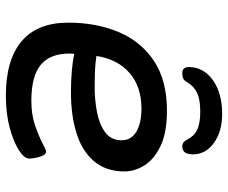

<svg xmlns="http://www.w3.org/2000/svg" viewBox="-80 -674 761 640"><g transform="rotate(90 300.0 -353.5)"><path d="M299 7Q179 7 117 -45.5Q55 -98 55 -201Q55 -295 86.5 -369.5Q118 -444 183 -487Q248 -530 348 -530Q422 -530 466.5 -508.5Q511 -487 531 -454.5Q551 -422 551 -389Q551 -327 517 -287Q483 -247 423.5 -228.5Q364 -210 288 -210Q246 -210 214 -213Q182 -216 159 -221Q158 -214 158 -205Q158 -140 196 -109Q234 -78 315 -78Q362 -78 398 -90.5Q434 -103 456.5 -115Q479 -127 485 -127Q493 -127 498 -116.5Q503 -106 505.5 -92.5Q508 -79 508 -71Q508 -54 479.5 -36Q451 -18 404 -5.5Q357 7 299 7ZM270 -289Q313 -289 354 -297Q395 -305 421 -324.5Q447 -344 447 -379Q447 -411 418.5 -428Q390 -445 341 -445Q269 -445 223 -405.5Q177 -366 166 -295Q191 -291 217.5 -290Q244 -289 270 -289ZM359 -714Q418 -714 456 -686.5Q494 -659 494 -617Q494 -581 468 -581Q453 -581 445 -597Q434 -620 412.5 -630.5Q391 -641 352 -641Q311 -641 289 -630.5Q267 -620 254 -598Q248 -587 240.5 -584Q233 -581 224 -581Q203 -581 203 -603Q203 -652 246.5 -683Q290 -714 359 -714Z"/></g></svg>

Font: Asap Semi Expanded Semi Expanded Medium
Style: Italic
Weight: 500
Width: 6
Italic angle: -6°
Designer: Pablo Cosgaya
Foundry: Omnibus-Type
Version: Version 3.001; ttfautohint (v1.8.4.7-5d5b)